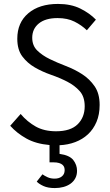

<svg xmlns="http://www.w3.org/2000/svg" viewBox="-20 -730 560 977"><path d="M259 227Q224 227 201 216.5Q178 206 167 194L196 157Q207 165 222.5 172Q238 179 258 179Q281 179 295 167.5Q309 156 309 136Q309 129 307 122Q305 115 298.5 109Q292 103 280.5 99.5Q269 96 251 96H232V8Q163 2 114.5 -25Q66 -52 32 -90L85 -150Q119 -110 162 -86Q205 -62 265 -62Q339 -62 375 -97.5Q411 -133 411 -189Q411 -238 385.5 -266.5Q360 -295 322 -314.5Q284 -334 239.5 -349.5Q195 -365 157 -387Q119 -409 93.5 -443Q68 -477 68 -533Q68 -615 124 -662.5Q180 -710 275 -710Q341 -710 388.5 -686.5Q436 -663 468 -630L422 -576Q395 -602 359 -620Q323 -638 273 -638Q211 -638 177.5 -610.5Q144 -583 144 -538Q144 -498 169.5 -473Q195 -448 233 -429.5Q271 -411 315.5 -394Q360 -377 398 -352.5Q436 -328 461.5 -291Q487 -254 487 -196Q487 -147 471 -109.5Q455 -72 427.5 -46.5Q400 -21 363 -7Q326 7 283 9V53Q334 60 353 84.5Q372 109 372 139Q372 161 363 177.5Q354 194 338.5 205Q323 216 302.5 221.5Q282 227 259 227Z"/></svg>

Font: Tilda Sans
Style: Regular
Weight: 400
Designer: ParaType Ltd
Foundry: ParaType Ltd
Version: Version 1.009